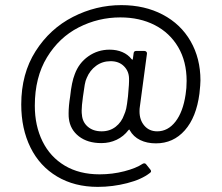

<svg xmlns="http://www.w3.org/2000/svg" viewBox="-20 -637 867 750"><path d="M763 -323Q763 -307 759 -271Q747 -179 702 -128Q657 -77 589 -77Q554 -77 527.5 -90Q501 -103 487 -128Q486 -133 482 -129Q463 -104 435.5 -91Q408 -78 376 -78Q322 -78 288 -104.5Q254 -131 249 -174Q248 -180 248 -194Q248 -223 254 -260Q260 -317 272 -347Q288 -391 325 -417Q362 -443 408 -443Q436 -443 458 -433.5Q480 -424 494 -406Q496 -404 497.5 -404Q499 -404 499 -407L502 -429Q503 -438 512 -438H544Q549 -438 552 -434.5Q555 -431 554 -427L526 -218Q525 -213 525 -202Q525 -168 544 -146Q563 -124 594 -124Q636 -124 665.5 -162Q695 -200 705 -268Q709 -292 709 -321Q709 -397 676 -453Q643 -509 584.5 -539Q526 -569 450 -569Q364 -569 287.5 -530Q211 -491 163.5 -413Q116 -335 116 -224Q116 -146 146 -85Q176 -24 233 10Q290 44 369 44Q419 44 465.5 32Q512 20 537 3Q540 1 544 1Q548 1 551 5L567 25Q570 28 570 32Q570 36 565 39Q533 64 476.5 78.5Q420 93 362 93Q271 93 203 52.5Q135 12 99 -61Q63 -134 63 -229Q63 -349 119 -437Q175 -525 265 -571Q355 -617 454 -617Q545 -617 615.5 -580Q686 -543 724.5 -476Q763 -409 763 -323ZM480 -261Q485 -313 484 -332Q483 -360 463.5 -379Q444 -398 412 -398Q380 -398 355.5 -380Q331 -362 319 -333Q314 -323 311 -306Q308 -289 304 -259Q299 -223 299 -205Q299 -194 300 -189Q302 -160 323 -142Q344 -124 377 -124Q409 -124 432 -142Q455 -160 465 -189Q470 -200 473 -213Q476 -226 480 -261Z"/></svg>

Font: Barlow
Style: Regular
Weight: 400
Designer: Jeremy Tribby
Foundry: Tribby Type
Version: Version 1.408;December 10, 2018;FontCreator 11.5.0.2430 64-b